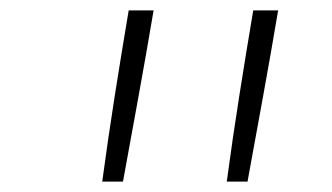

<svg xmlns="http://www.w3.org/2000/svg" viewBox="-20 -792 640 370"><path d="M417 -442Q428 -524 441 -606.5Q454 -689 468 -772H516Q502 -689 487 -606.5Q472 -524 457 -442ZM177 -442Q188 -524 201 -606.5Q214 -689 228 -772H276Q262 -689 247 -606.5Q232 -524 217 -442Z"/></svg>

Font: Iosevka Etoile Extralight
Style: Italic
Weight: 200
Italic angle: -9°
Designer: Belleve Invis
Foundry: Belleve Invis
Version: Version 22.1.2; ttfautohint (v1.8.4)